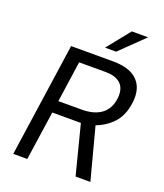

<svg xmlns="http://www.w3.org/2000/svg" viewBox="-167 -1054 993 1164"><g transform="rotate(20 329.5 -472.0)"><path d="M164.5 -734H434Q533.5 -734 584 -692Q634.5 -650 634.5 -573Q634.5 -554.5 631.5 -534Q620 -452 575 -404.2Q530 -356.5 468 -333.5L556 0H460.5L379.5 -316.5H195L149 0H58.5ZM357 -394Q435 -394 481.8 -428Q528.5 -462 537.5 -528.5Q539.5 -540.5 539.5 -554.5Q539.5 -605.5 507 -631.8Q474.5 -658 415 -658H244L206 -394ZM585 -943.5 432.5 -795.5H361L480 -943.5Z"/></g></svg>

Font: 1883 Sans
Style: Italic
Weight: 400
Italic angle: -8°
Designer: 1883 Sans project is a fork of Public Sans.
Version: Version 1.009